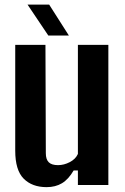

<svg xmlns="http://www.w3.org/2000/svg" viewBox="-20 -792 534 822"><path d="M179.5 9.2Q117.4 9.2 81.3 -27.2Q45.2 -63.6 45.2 -147V-600H174.6L176.2 -136.1Q176.2 -109.7 188.6 -97.4Q201 -85 228.4 -85Q254.1 -85 278.9 -98Q303.6 -110.9 313.5 -132.8V-600H443.9V0H313.5V-62.2H295.3Q273 -24 245.1 -7.4Q217.3 9.2 179.5 9.2ZM186.8 -640 97.9 -772.3H190.5L274.8 -640Z"/></svg>

Font: Big Shoulders Thin
Style: Regular
Weight: 100
Version: Version 2.002